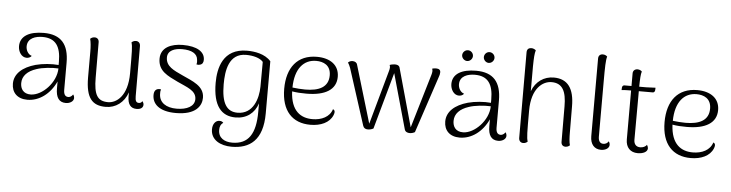

<svg xmlns="http://www.w3.org/2000/svg" viewBox="-53 -992 5676 1490"><g transform="rotate(5 2785.0 -246.5)"><path d="M522 -61C514 -46 498 -38 487 -38C463 -38 450 -54 450 -91V-302C450 -446 388 -517 254 -517C143 -517 71 -478 71 -398C71 -356 97 -313 137 -313C149 -313 166 -317 176 -331C144 -341 130 -375 130 -401C130 -467 194 -485 247 -485C349 -485 390 -424 390 -305V-279C335 -284 268 -279 211 -264C111 -236 49 -181 49 -104C49 -36 92 11 171 11C262 11 347 -50 393 -151V-97C393 -26 418 10 471 10C503 10 532 -8 532 -34C532 -42 530 -52 522 -61ZM195 -32C135 -31 113 -71 113 -114C113 -170 153 -210 221 -232C266 -248 342 -255 391 -252C389 -141 283 -34 195 -32Z M1062 -56C1055 -42 1043 -40 1036 -40C1015 -40 1007 -53 1007 -90L1006 -480C1006 -503 992 -517 972 -517C955 -517 944 -509 938 -503C948 -471 948 -436 948 -264C948 -84 861 -25 797 -25C715 -25 685 -71 685 -207L684 -482C684 -504 670 -517 650 -517C634 -517 624 -510 616 -503C623 -479 626 -442 626 -404V-201C627 -43 676 13 782 13C859 13 924 -34 952 -115V-84C952 -23 975 8 1022 8C1054 8 1073 -6 1073 -29C1073 -38 1070 -46 1062 -56Z M1328 13C1485 13 1528 -61 1528 -123C1528 -215 1435 -245 1354 -283C1285 -315 1222 -341 1222 -411C1222 -466 1277 -485 1335 -485C1408 -485 1454 -461 1457 -412C1459 -402 1459 -389 1455 -377C1465 -374 1473 -374 1482 -377C1502 -382 1509 -397 1509 -417C1509 -480 1447 -518 1338 -518C1246 -518 1166 -484 1166 -396C1166 -299 1243 -268 1321 -230C1394 -195 1470 -175 1470 -107C1470 -51 1412 -21 1331 -21C1249 -21 1196 -57 1194 -122C1193 -137 1194 -148 1198 -160C1158 -166 1144 -143 1144 -111C1144 -44 1196 13 1328 13Z M1782 236C1922 236 2024 166 2024 -45V-451C1977 -505 1896 -517 1838 -517C1648 -517 1616 -360 1616 -248C1616 -69 1682 7 1792 7C1878 7 1940 -40 1965 -118V-52C1965 118 1911 204 1784 204C1724 204 1675 177 1675 114C1675 90 1682 70 1702 57C1695 48 1685 44 1671 44C1643 44 1619 71 1619 114C1619 197 1695 236 1782 236ZM1805 -31C1721 -31 1679 -93 1679 -242C1679 -348 1698 -484 1833 -484C1889 -484 1941 -470 1966 -441L1965 -248C1964 -155 1927 -31 1805 -31Z M2541 -123C2522 -61 2459 -32 2388 -32C2298 -32 2220 -80 2213 -233C2248 -227 2283 -225 2325 -225C2471 -225 2556 -276 2556 -376C2556 -468 2485 -517 2382 -517C2230 -517 2150 -413 2150 -248C2150 -76 2236 13 2376 13C2457 13 2524 -17 2549 -76C2562 -107 2553 -118 2541 -123ZM2379 -485C2434 -485 2493 -462 2493 -382C2493 -289 2419 -256 2312 -256C2281 -256 2244 -259 2213 -263C2215 -411 2282 -485 2379 -485Z M2823 10C2837 10 2853 7 2867 -1L2990 -443L3110 -15C3115 3 3132 10 3149 10C3163 10 3175 7 3190 -1L3337 -443C3342 -455 3345 -469 3345 -479C3346 -498 3334 -508 3310 -508C3297 -508 3289 -506 3280 -503C3283 -498 3284 -491 3284 -483C3284 -475 3281 -464 3279 -456L3154 -35L3026 -494C3020 -507 3005 -511 2990 -511C2977 -511 2960 -508 2949 -503C2952 -498 2953 -491 2953 -483C2953 -475 2950 -463 2948 -456L2831 -35L2697 -483C2693 -500 2678 -508 2660 -508C2644 -508 2633 -502 2625 -493C2633 -484 2641 -464 2645 -454L2786 -15C2792 3 2806 10 2823 10Z M3545 -586C3568 -586 3587 -606 3587 -628C3587 -651 3568 -670 3545 -670C3523 -670 3503 -651 3503 -628C3503 -606 3523 -586 3545 -586ZM3713 -586C3736 -586 3755 -606 3755 -628C3755 -651 3736 -670 3713 -670C3691 -670 3672 -651 3672 -628C3672 -606 3691 -586 3713 -586ZM3890 -61C3882 -46 3866 -38 3855 -38C3831 -38 3818 -54 3818 -91V-302C3818 -446 3756 -517 3622 -517C3511 -517 3439 -478 3439 -398C3439 -356 3465 -313 3505 -313C3517 -313 3534 -317 3544 -331C3512 -341 3498 -375 3498 -401C3498 -467 3562 -485 3615 -485C3717 -485 3758 -424 3758 -305V-279C3703 -284 3636 -279 3579 -264C3479 -236 3417 -181 3417 -104C3417 -36 3460 11 3539 11C3630 11 3715 -50 3761 -151V-97C3761 -26 3786 10 3839 10C3871 10 3900 -8 3900 -34C3900 -42 3898 -52 3890 -61ZM3563 -32C3503 -31 3481 -71 3481 -114C3481 -170 3521 -210 3589 -232C3634 -248 3710 -255 3759 -252C3757 -141 3651 -34 3563 -32Z M4388 -103 4387 -306C4387 -444 4337 -517 4227 -517C4151 -517 4087 -473 4058 -396V-591C4059 -656 4061 -690 4069 -715C4063 -721 4049 -730 4031 -729C4012 -728 3999 -717 3999 -694L4000 -27C4000 -4 4014 10 4034 10C4051 10 4062 2 4068 -4C4058 -36 4058 -71 4058 -244C4058 -421 4146 -480 4213 -480C4298 -480 4329 -419 4329 -301L4330 -25C4330 -3 4343 10 4363 10C4379 10 4390 3 4397 -4C4390 -28 4388 -66 4388 -103Z M4640 10C4674 10 4704 -7 4704 -34C4704 -42 4702 -52 4694 -61C4687 -46 4670 -38 4654 -38C4628 -38 4615 -57 4615 -91V-520C4615 -630 4616 -687 4625 -715C4619 -721 4608 -729 4591 -729C4570 -729 4556 -717 4556 -694V-89C4556 -26 4588 10 4640 10Z M4949 -504H4893C4894 -566 4896 -602 4903 -623C4897 -629 4886 -637 4869 -637C4848 -637 4833 -624 4833 -602V-504H4778C4768 -504 4761 -497 4760 -485L4759 -466C4772 -468 4806 -469 4819 -469H4833V-88C4833 -25 4869 11 4926 11C4968 11 5002 -5 5002 -33C5002 -40 4999 -50 4992 -60C4984 -45 4962 -36 4942 -36C4909 -36 4892 -57 4892 -91L4893 -427V-469H5002C5011 -469 5018 -476 5019 -488L5020 -507C5010 -506 4959 -504 4949 -504Z M5504 -123C5485 -61 5422 -32 5351 -32C5261 -32 5183 -80 5176 -233C5211 -227 5246 -225 5288 -225C5434 -225 5519 -276 5519 -376C5519 -468 5448 -517 5345 -517C5193 -517 5113 -413 5113 -248C5113 -76 5199 13 5339 13C5420 13 5487 -17 5512 -76C5525 -107 5516 -118 5504 -123ZM5342 -485C5397 -485 5456 -462 5456 -382C5456 -289 5382 -256 5275 -256C5244 -256 5207 -259 5176 -263C5178 -411 5245 -485 5342 -485Z"/></g></svg>

Font: Arima Koshi Light
Style: Regular
Weight: 300
Designer: Joana Correia and Natanael Gama
Foundry: NDISCOVER
Version: Version 1.019;PS 001.019;hotconv 1.0.88;makeotf.lib2.5.64775